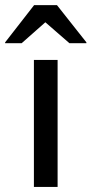

<svg xmlns="http://www.w3.org/2000/svg" viewBox="-61 -736 360 756"><path d="M72.5 0V-500H165.8V0ZM-40.8 -565.8V-569.2L73.3 -715.8H163.3L279.2 -569.2V-565.8H212.5L117.5 -648.3L24.2 -565.8Z"/></svg>

Font: Funnel Display
Style: Regular
Weight: 400
Designer: NORD ID, Kristian Moeller
Foundry: Dicotype
Version: Version 1.000